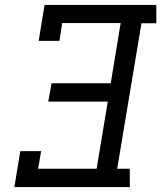

<svg xmlns="http://www.w3.org/2000/svg" viewBox="-20 -755 651 775"><path d="M38 0 62 -145H146L134 -74H370L415 -345H175L188 -419H427L467 -662H231L220 -590H136L160 -735H611V-661H551L453 -74H504V0Z"/></svg>

Font: Iosevka Slab Extended Oblique
Style: Regular
Weight: 400
Width: 7
Italic angle: -9°
Monospace: yes
Designer: Belleve Invis
Foundry: Belleve Invis
Version: Version 11.1.0; ttfautohint (v1.8.3)